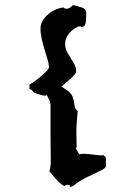

<svg xmlns="http://www.w3.org/2000/svg" viewBox="-20 -517 509 749"><path d="M233 209V208Q233 207 235 206Q238 204 243 204Q250 204 251.5 205.5Q253 207 253 208Q253 210 252.5 210Q252 210 252 211V212Q260 212 265 208.5Q270 205 277 199.5Q284 194 298 185.5Q312 177 339 165Q360 155 376.5 146.5Q393 138 393 132V99Q391 94 387 91Q385 89 382 88Q381 89 375 89Q364 89 342.5 86Q321 83 305 83Q294 83 289 85Q284 75 280 69Q276 63 276 62Q276 60 279 57Q279 52 278.5 34.5Q278 17 278 -4Q278 -25 280 -46.5Q282 -68 283 -84Q273 -92 271.5 -101Q270 -110 268.5 -120Q267 -130 263 -140.5Q259 -151 244 -163Q236 -169 228.5 -173.5Q221 -178 220 -179Q220 -180 228.5 -187Q237 -194 248 -203.5Q259 -213 268 -222.5Q277 -232 277 -239Q277 -254 270 -266.5Q263 -279 255 -291.5Q247 -304 240.5 -317Q234 -330 234 -349Q234 -357 238.5 -368Q243 -379 251 -388.5Q259 -398 270.5 -405.5Q282 -413 293 -415Q294 -412 298 -412Q311 -412 313.5 -424.5Q316 -437 316 -448Q316 -457 316.5 -463.5Q317 -470 315 -475Q313 -480 308 -483.5Q303 -487 292 -490Q283 -493 275 -495Q267 -497 265 -497Q263 -495 255.5 -489Q248 -483 241 -483Q230 -483 228 -488Q216 -487 200.5 -481Q185 -475 171 -464Q157 -453 147.5 -438Q138 -423 138 -406Q138 -386 143 -364Q148 -342 154.5 -321.5Q161 -301 166 -283.5Q171 -266 171 -255Q171 -249 159.5 -237.5Q148 -226 134 -214.5Q120 -203 108 -195Q96 -187 95 -187V-172Q96 -168 103 -167L110 -158Q110 -157 115 -155Q120 -153 126.5 -150.5Q133 -148 141 -146Q149 -144 155 -144Q159 -144 163 -146Q169 -133 172 -127Q175 -121 176 -116.5Q177 -112 177 -110Q177 -108 177 -104V-2Q177 36 177.5 57.5Q178 79 178 91Q178 103 178 108Q178 113 178 118Q178 122 176.5 133Q175 144 173 153Q177 155 183.5 164Q190 173 198.5 182Q207 191 216 199Q225 207 233 209Z"/></svg>

Font: Dokdo
Style: Regular
Weight: 400
Version: Version 2.00